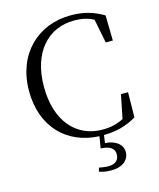

<svg xmlns="http://www.w3.org/2000/svg" viewBox="-140 -842 971 1176"><g transform="rotate(-15 345.5 -254.0)"><path d="M389 90C450 93 475 114 475 150C475 185 453 208 408 208C390 208 369 205 348 201L342 225C362 232 386 237 418 237C493 237 532 199 532 150C532 104 492 70 423 65L430 16C507 15 573 -1 638 -40L640 -199H595L565 -49C523 -27 479 -18 431 -18C270 -18 151 -140 151 -364C151 -585 270 -709 435 -709C481 -709 519 -701 557 -681L587 -529H632L629 -689C565 -727 504 -745 422 -745C213 -745 56 -596 56 -362C56 -135 197 7 401 16Z"/></g></svg>

Font: Harano Aji Mincho KR
Style: Regular
Weight: 400
Foundry: Masamichi Hosoda
Version: HaranoAjiMinchoKR-Regular version 20230610;ttx 4.39.4